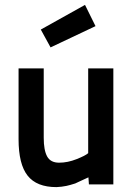

<svg xmlns="http://www.w3.org/2000/svg" viewBox="-20 -755 540 786"><path d="M344 0 342 -29Q339 -28 323.5 -20.5Q308 -13 304 -11.5Q300 -10 288 -4Q274 0 268 2L252 6Q233 10 211 11Q130 11 93 -36Q56 -83 56 -185V-475H159V-191Q159 -140 173 -114.5Q187 -89 222 -89Q257 -89 293.5 -103.5Q330 -118 341 -128V-475H444V0ZM147 -634 328 -735 371 -648 187 -561Z"/></svg>

Font: TypoPRO Lekton
Style: Bold
Weight: 700
Monospace: yes
Designer: Paolo Mazzetti, Luciano Perondi, Raffaele Flato, Elena Papassissa, Emilio Macchia, Michela Povoleri, Tobias Seemiller, R
Version: Version 34.000